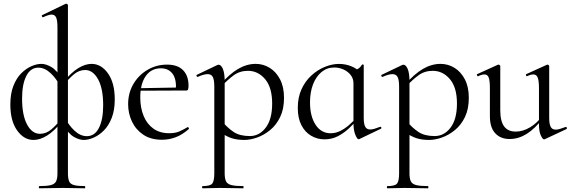

<svg xmlns="http://www.w3.org/2000/svg" viewBox="-20 -745 3091 1040"><path d="M193.4 275Q190.4 275 190.4 269Q190.4 263 193.4 263Q234.6 263 255.6 257.5Q276.6 252 283.9 237Q291.2 222 291.2 194V-597.8Q291.2 -633.4 284.3 -649.7Q277.4 -666 259.6 -666Q244.2 -666 213.8 -651.8Q209.8 -650 207.3 -656Q204.8 -662 208.4 -663L334.8 -724Q336.8 -725 339 -725Q341.6 -725 344.8 -722.5Q348 -720 348 -716.8V194Q348 222 354.4 237Q360.8 252 380.7 257.5Q400.6 263 439.6 263Q441.6 263 441.6 269Q441.6 275 439.6 275Q414.6 275 383.9 274Q353.2 273 320.6 273Q285 273 251.9 274Q218.8 275 193.4 275ZM161.8 13Q109.4 13 72.7 -38.5Q36 -90 36 -179Q36 -237.8 52.5 -279.8Q69 -321.8 95 -347.8Q121 -373.8 150.1 -386.4Q179.2 -399 204.4 -399Q228.4 -399 257.8 -382.2Q287.2 -365.4 316.6 -316L307.6 -275Q286.4 -318.6 254.3 -348.6Q222.2 -378.6 187.4 -378.6Q145.4 -378.6 122.5 -333.6Q99.6 -288.6 99.6 -211.6Q99.6 -120.4 126.8 -70.3Q154 -20.2 196.2 -20.2Q230.6 -20.2 258.5 -44.4Q286.4 -68.6 306.2 -94.2L315.6 -86.6Q273.6 -34.6 235.2 -10.8Q196.8 13 161.8 13ZM433.8 13Q409.2 13 379.8 -3.8Q350.4 -20.6 321.8 -70L330 -111Q351.2 -67.4 383.3 -37.4Q415.4 -7.4 450.2 -7.4Q493.2 -7.4 516 -52.4Q538.8 -97.4 538.8 -174.4Q538.8 -265.6 511.1 -315.7Q483.4 -365.8 441.2 -365.8Q407.8 -365.8 379.5 -341.6Q351.2 -317.4 331.4 -291.8L322.8 -299.4Q365 -352.2 403.4 -375.6Q441.8 -399 475.8 -399Q528.2 -399 564.9 -347.4Q601.6 -295.8 601.6 -207Q601.6 -148.2 585.1 -106.2Q568.6 -64.2 542.6 -38.2Q516.6 -12.2 487.4 0.4Q458.2 13 433.8 13Z M857 12Q796.8 12 756.1 -15.4Q715.4 -42.8 694.7 -86.9Q674 -131 674 -180.4Q674 -241 702.2 -289.4Q730.4 -337.8 778.6 -366.4Q826.8 -395 884.8 -395Q942.2 -395 971.7 -364.8Q1001.2 -334.6 1001.2 -280.8Q1001.2 -267.8 998.8 -261.2Q996.4 -254.6 989.4 -254.6H932.6Q937 -315.6 914.8 -345.3Q892.6 -375 851.6 -375Q798.8 -375 769.3 -332.8Q739.8 -290.6 739.8 -217.8Q739.8 -161.4 757.8 -117.4Q775.8 -73.4 810.8 -48.4Q845.8 -23.4 896 -23.4Q930 -23.4 952.1 -33.3Q974.2 -43.2 996 -56.2Q998 -58.2 1001.5 -53.8Q1005 -49.4 1003 -46.4Q967.6 -15 931.5 -1.5Q895.4 12 857 12ZM722.4 -253.6 721.4 -267 947.6 -271V-254.6Z M1077.6 275Q1074.6 275 1074.6 269Q1074.6 263 1077.6 263Q1117.4 263 1129.1 250Q1140.8 237 1140.8 194V-276.2Q1140.8 -311.2 1133 -327.3Q1125.2 -343.4 1104.8 -343.4Q1095.2 -343.4 1081.6 -339.9Q1068 -336.4 1051.6 -328.6Q1047.6 -327.4 1045 -332.6Q1042.4 -337.8 1046 -339.6L1156.8 -392.6Q1160.4 -394.4 1164.2 -394.4Q1177.6 -394.4 1187.3 -371.6Q1197 -348.8 1197 -304.6V194Q1197 222 1204.3 237Q1211.6 252 1233.4 257.5Q1255.2 263 1297.2 263Q1299.4 263 1299.4 269Q1299.4 275 1297.2 275Q1270.8 275 1238.2 274Q1205.6 273 1169.8 273Q1144.2 273 1119.7 274Q1095.2 275 1077.6 275ZM1303 13Q1264.8 13 1235.7 3.8Q1206.6 -5.4 1171 -30.4L1185.2 -85.4Q1212.8 -52 1245.9 -30Q1279 -8 1333.2 -8Q1385 -8 1419.6 -53.8Q1454.2 -99.6 1454.2 -184Q1454.2 -271.2 1416 -316.3Q1377.8 -361.4 1323 -361.4Q1278.8 -361.4 1245.4 -336.8Q1212 -312.2 1180.4 -277.6L1172 -285.6Q1223 -344.6 1269.9 -371.8Q1316.8 -399 1365 -399Q1406.2 -399 1441 -377.5Q1475.8 -356 1497.1 -315Q1518.4 -274 1518.4 -215Q1518.4 -154.2 1497.5 -111Q1476.6 -67.8 1443.2 -40.5Q1409.8 -13.2 1372.9 -0.1Q1336 13 1303 13Z M1737.4 9.8Q1699 9.8 1665.7 -9.5Q1632.4 -28.8 1612.7 -66.7Q1593 -104.6 1593 -160.8Q1593 -217.6 1613.3 -261.8Q1633.6 -306 1667.1 -336.5Q1700.6 -367 1739.9 -382.9Q1779.2 -398.8 1816.2 -398.8Q1851.8 -398.8 1883.6 -385.7Q1915.4 -372.6 1934.8 -349.6L1894.6 -293.6Q1894.6 -319.6 1879.5 -338.8Q1864.4 -358 1840.5 -368.7Q1816.6 -379.4 1791 -379.4Q1751.4 -379.4 1721.8 -355.1Q1692.2 -330.8 1675.7 -288.4Q1659.2 -246 1659.2 -190Q1659.2 -115.8 1689.2 -69.5Q1719.2 -23.2 1770.8 -23.2Q1798.8 -23.2 1824.1 -36.1Q1849.4 -49 1871.2 -68.3Q1893 -87.6 1910.8 -107.2L1918.8 -100.2Q1897 -75.2 1870.2 -49.8Q1843.4 -24.4 1810.4 -7.3Q1777.4 9.8 1737.4 9.8ZM1922.4 9.2Q1914.8 9.2 1904.7 -15Q1894.6 -39.2 1894.6 -80.4V-360.6Q1911.4 -367.6 1921.6 -373.8Q1931.8 -380 1941 -394.8Q1942.2 -396.8 1946.2 -395.7Q1950.2 -394.6 1950.2 -392.4V-106.6Q1950.2 -73.2 1958.4 -58.4Q1966.6 -43.6 1985.4 -43.6Q1995.6 -43.6 2008.1 -47.4Q2020.6 -51.2 2038.4 -57.8Q2043.2 -59.8 2045.4 -54.7Q2047.6 -49.6 2043 -47.6L1926.6 8.2Q1924.6 9.2 1922.4 9.2Z M2078.6 275Q2075.6 275 2075.6 269Q2075.6 263 2078.6 263Q2118.4 263 2130.1 250Q2141.8 237 2141.8 194V-276.2Q2141.8 -311.2 2134 -327.3Q2126.2 -343.4 2105.8 -343.4Q2096.2 -343.4 2082.6 -339.9Q2069 -336.4 2052.6 -328.6Q2048.6 -327.4 2046 -332.6Q2043.4 -337.8 2047 -339.6L2157.8 -392.6Q2161.4 -394.4 2165.2 -394.4Q2178.6 -394.4 2188.3 -371.6Q2198 -348.8 2198 -304.6V194Q2198 222 2205.3 237Q2212.6 252 2234.4 257.5Q2256.2 263 2298.2 263Q2300.4 263 2300.4 269Q2300.4 275 2298.2 275Q2271.8 275 2239.2 274Q2206.6 273 2170.8 273Q2145.2 273 2120.7 274Q2096.2 275 2078.6 275ZM2304 13Q2265.8 13 2236.7 3.8Q2207.6 -5.4 2172 -30.4L2186.2 -85.4Q2213.8 -52 2246.9 -30Q2280 -8 2334.2 -8Q2386 -8 2420.6 -53.8Q2455.2 -99.6 2455.2 -184Q2455.2 -271.2 2417 -316.3Q2378.8 -361.4 2324 -361.4Q2279.8 -361.4 2246.4 -336.8Q2213 -312.2 2181.4 -277.6L2173 -285.6Q2224 -344.6 2270.9 -371.8Q2317.8 -399 2366 -399Q2407.2 -399 2442 -377.5Q2476.8 -356 2498.1 -315Q2519.4 -274 2519.4 -215Q2519.4 -154.2 2498.5 -111Q2477.6 -67.8 2444.2 -40.5Q2410.8 -13.2 2373.9 -0.1Q2337 13 2304 13Z M2740.4 8Q2691 8 2662.3 -23.4Q2633.6 -54.8 2633.6 -114.6V-268Q2633.6 -307.4 2627.3 -324.6Q2621 -341.8 2604.2 -341.8Q2590 -341.8 2570.4 -332.4Q2566.4 -330.6 2563.9 -336.6Q2561.4 -342.6 2565.2 -343.6L2676 -394Q2678.2 -395 2680.2 -395Q2682.8 -395 2686.3 -392.5Q2689.8 -390 2689.8 -386.8V-148.2Q2689.8 -88.6 2710.7 -60.4Q2731.6 -32.2 2773.6 -32.2Q2812.2 -32.2 2850.8 -55.1Q2889.4 -78 2917.6 -117.4L2922.8 -106.2Q2876.8 -46.8 2832.4 -19.4Q2788 8 2740.4 8ZM2954.8 -386.8V-107.2Q2954.8 -73.2 2962.9 -58Q2971 -42.8 2990 -42.8Q3000.2 -42.8 3012.7 -46.6Q3025.2 -50.4 3043 -57Q3047.8 -59 3050 -53.5Q3052.2 -48 3048.4 -46L2931.2 9Q2929.2 10 2927 10Q2919.4 10 2909.4 -11.4Q2899.4 -32.8 2899.4 -73.2V-268Q2899.4 -307.4 2892.7 -324.6Q2886 -341.8 2869.2 -341.8Q2855 -341.8 2835.2 -332.4Q2831.4 -330.6 2829.3 -336.6Q2827.2 -342.6 2831 -343.6L2941.8 -394Q2943.8 -395 2945.2 -395Q2947.8 -395 2951.3 -392.5Q2954.8 -390 2954.8 -386.8Z"/></svg>

Font: Cormorant Infant Light
Style: Regular
Weight: 300
Designer: Christian Thalmann (Catharsis Fonts)
Foundry: Catharsis Fonts
Version: Version 4.001